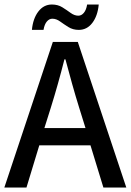

<svg xmlns="http://www.w3.org/2000/svg" viewBox="-21 -844 589 864"><path d="M-1.5 0 216.8 -655.3H329.1L547.4 0H444.3L386.2 -189.9H155.8L98.1 0ZM178.7 -267.6H363.8L335.4 -358.9Q318.8 -412.1 303.5 -466.8Q288.1 -521.5 273.4 -577.1H269Q254.9 -521.5 239.5 -466.8Q224.1 -412.1 207.5 -358.9ZM122.6 -709.5Q127.4 -760.7 151.6 -792.2Q175.8 -823.7 212.4 -823.7Q239.3 -823.7 259.3 -811.3Q279.3 -798.8 296.6 -786.1Q314 -773.4 331.5 -773.4Q345.7 -773.4 356.4 -786.4Q367.2 -799.3 371.1 -823.7H423.3Q418.5 -772.5 394.5 -741Q370.6 -709.5 333.5 -709.5Q307.1 -709.5 286.9 -722.2Q266.6 -734.9 249.5 -747.3Q232.4 -759.8 214.4 -759.8Q200.7 -759.8 189.9 -747.3Q179.2 -734.9 174.8 -709.5Z"/></svg>

Font: Varta Light SemiBold
Style: Regular
Weight: 600
Version: Version 1.004